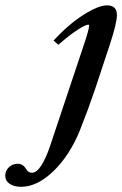

<svg xmlns="http://www.w3.org/2000/svg" viewBox="-163 -472 463 728"><path d="M-83 236.3Q-109.9 236.3 -126.5 224.9Q-143.1 213.4 -143.1 194.8Q-143.1 174.8 -128.9 161.9Q-114.7 148.9 -95.7 148.9Q-75.7 148.9 -64 168.9Q-55.2 183.1 -42.5 183.1Q-23.9 183.1 -6.1 155Q11.7 127 26.4 83L153.3 -296.9Q174.8 -360.4 174.8 -374.5Q174.8 -378.4 171.4 -378.4Q161.6 -378.4 132.1 -359.6Q102.5 -340.8 58.1 -302.2L40 -318.4Q98.1 -380.9 154.3 -416.3Q210.4 -451.7 242.7 -451.7Q280.3 -451.7 280.3 -415Q280.3 -384.3 252.9 -301.3L196.8 -131.8Q171.9 -58.1 140.6 20.5Q102.1 116.2 40.3 176.3Q-21.5 236.3 -83 236.3Z"/></svg>

Font: Elstob 10pt SemiBold
Style: Italic
Weight: 600
Italic angle: -20°
Designer: Peter S. Baker
Version: Version 1.015